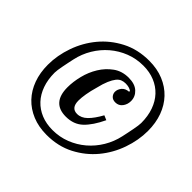

<svg xmlns="http://www.w3.org/2000/svg" viewBox="-172 -903 1108 1108"><g transform="rotate(45 382.5 -349.0)"><path d="M343 -141Q230 -141 230 -268Q230 -313 242.5 -363.5Q255 -414 281.5 -457Q308 -500 347.5 -528.5Q387 -557 441 -557Q492 -557 519 -532Q546 -507 546 -471Q546 -443 530 -422Q514 -401 487 -401Q465 -401 453.5 -414Q442 -427 442 -443Q442 -463 456.5 -481Q471 -499 500 -501V-508Q482 -521 452 -521Q436 -521 422 -515.5Q408 -510 396 -495Q384 -480 372.5 -453.5Q361 -427 351 -385Q340 -347 334.5 -314.5Q329 -282 329 -259Q329 -198 378 -198Q411 -198 439 -225.5Q467 -253 495 -304L523 -292Q488 -218 447.5 -179.5Q407 -141 343 -141ZM343 -32Q401 -32 452 -52Q503 -72 544 -107Q585 -142 613.5 -189.5Q642 -237 654 -292Q658 -310 662 -329.5Q666 -349 669.5 -367Q673 -385 675 -399.5Q677 -414 677 -423Q677 -479 661 -524Q645 -569 615.5 -600.5Q586 -632 544.5 -649Q503 -666 452 -666Q394 -666 343 -646Q292 -626 251 -591Q210 -556 181.5 -508.5Q153 -461 141 -406Q137 -388 133 -368.5Q129 -349 125.5 -331Q122 -313 120 -298.5Q118 -284 118 -275Q118 -219 134 -174Q150 -129 179.5 -97.5Q209 -66 250.5 -49Q292 -32 343 -32ZM339 12Q274 12 222 -9.5Q170 -31 133.5 -69.5Q97 -108 77.5 -161.5Q58 -215 58 -280Q58 -356 85 -433Q112 -510 163 -571.5Q214 -633 288 -671.5Q362 -710 456 -710Q521 -710 573 -688.5Q625 -667 661.5 -628.5Q698 -590 717.5 -536.5Q737 -483 737 -418Q737 -342 710 -265Q683 -188 632 -126.5Q581 -65 507 -26.5Q433 12 339 12Z"/></g></svg>

Font: IBM Plex Serif SmBld
Style: Italic
Weight: 600
Italic angle: -14°
Designer: Mike Abbink, Paul van der Laan, Pieter van Rosmalen
Foundry: Bold Monday
Version: Version 3.001